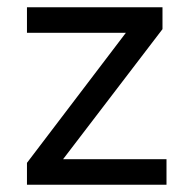

<svg xmlns="http://www.w3.org/2000/svg" viewBox="-20 -507 506 527"><path d="M54 0V-60L343 -440V-417H54V-487H426V-427L134 -45V-70H437V0Z"/></svg>

Font: Nunito Sans 12pt Medium
Style: Regular
Weight: 500
Designer: Vernon Adams
Foundry: Vernon Adams
Version: Version 3.101;gftools[0.9.27]